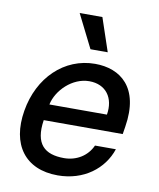

<svg xmlns="http://www.w3.org/2000/svg" viewBox="-88 -851 769 930"><g transform="rotate(10 297.0 -385.5)"><path d="M259.2 11C387.1 11 482.2 -62.5 515.3 -162.6H412.6C388.5 -108.7 335.9 -76.7 274.9 -76.7C179 -76.7 128.2 -121.1 146.7 -240.8H535.2L541.2 -278.4C573.2 -475.9 469.5 -552.6 345.2 -552.6C193.5 -552.6 73.9 -436.8 46.2 -269.2C17.8 -99.8 98.4 11 259.2 11ZM160.5 -320.3C175.4 -392 248.9 -464.8 331.7 -464.8C414.1 -464.8 457.7 -403.8 443.5 -320.3ZM228 -782 310 -618.3H394.9L339.8 -782Z"/></g></svg>

Font: Magic Ui Pro Medium
Style: Italic
Weight: 500
Italic angle: -9.39999°
Designer: Stefan Endress, Andreas Faust
Version: Version 1.000;FEAKit 1.0